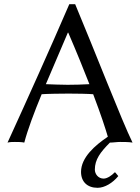

<svg xmlns="http://www.w3.org/2000/svg" viewBox="-20 -678 669 917"><path d="M545 163 531 146 528 145C514 160 492 175 475 175C449 175 433 153 433 132C433 84 459 49 505 3C522 3 537 0 553 0C570 0 596 0 613 3C563 -98 431 -439 339 -658H311C215 -436 117 -218 16 3C28 0 40 0 51 0C62 0 84 0 96 3C112 -58 143 -141 179 -228C204 -230 274 -231 308 -231C346 -231 401 -230 425 -228C462 -131 484 -63 495 -25C434 16 367 74 367 143C367 190 397 219 446 219C480 219 518 196 545 163ZM407 -276C374 -274 333 -273 303 -273C274 -273 221 -275 199 -276L304 -522H306C347 -427 380 -345 407 -276Z"/></svg>

Font: Libertinus Sans
Style: Regular
Weight: 400
Designer: Philipp H. Poll, Khaled Hosny
Foundry: Caleb Maclennan
Version: Version 7.050;RELEASE